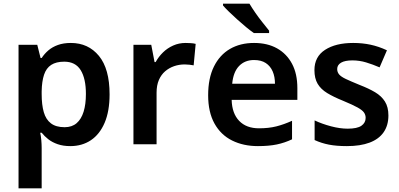

<svg xmlns="http://www.w3.org/2000/svg" viewBox="-20 -786 2176 1046"><path d="M366 -552Q461 -552 519 -481.5Q577 -411 577 -272Q577 -180 550 -117Q523 -54 475 -22Q427 10 363 10Q324 10 294 -0.5Q264 -11 243 -27.5Q222 -44 207 -63H199Q203 -45 205 -22.5Q207 0 207 20V240H81V-542H183L201 -470H207Q222 -493 243.5 -511.5Q265 -530 295.5 -541Q326 -552 366 -552ZM330 -450Q286 -450 259 -432.5Q232 -415 220 -379Q208 -343 207 -289V-273Q207 -215 218.5 -175Q230 -135 257.5 -114Q285 -93 332 -93Q372 -93 397.5 -115Q423 -137 435.5 -177.5Q448 -218 448 -274Q448 -358 419.5 -404Q391 -450 330 -450Z M991 -552Q1003 -552 1019 -551Q1035 -550 1046 -547L1035 -430Q1026 -432 1011.5 -433.5Q997 -435 986 -435Q956 -435 928.5 -425.5Q901 -416 879.5 -397.5Q858 -379 845.5 -350Q833 -321 833 -281V0H707V-542H804L822 -448H828Q844 -477 868 -500.5Q892 -524 923.5 -538Q955 -552 991 -552Z M1364 -552Q1437 -552 1489.5 -522.5Q1542 -493 1571 -438.5Q1600 -384 1600 -306V-242H1242Q1244 -168 1283 -127.5Q1322 -87 1391 -87Q1444 -87 1485.5 -97.5Q1527 -108 1571 -128V-27Q1531 -8 1488 1Q1445 10 1385 10Q1306 10 1244.5 -20.5Q1183 -51 1148.5 -113Q1114 -175 1114 -267Q1114 -360 1145.5 -423.5Q1177 -487 1233 -519.5Q1289 -552 1364 -552ZM1364 -459Q1314 -459 1282.5 -426.5Q1251 -394 1245 -330H1478Q1478 -368 1465.5 -397Q1453 -426 1428 -442.5Q1403 -459 1364 -459ZM1339 -766Q1352 -744 1371 -716.5Q1390 -689 1410.5 -663.5Q1431 -638 1446 -619V-606H1363Q1344 -619 1320.5 -638.5Q1297 -658 1272.5 -680Q1248 -702 1227.5 -722Q1207 -742 1195 -756V-766Z M2096 -157Q2096 -103 2070 -65.5Q2044 -28 1993.5 -9Q1943 10 1870 10Q1813 10 1772 2Q1731 -6 1694 -23V-130Q1734 -111 1783 -98Q1832 -85 1874 -85Q1926 -85 1949 -101Q1972 -117 1972 -144Q1972 -160 1963 -173Q1954 -186 1928 -200.5Q1902 -215 1849 -237Q1797 -258 1762.5 -279Q1728 -300 1710.5 -329.5Q1693 -359 1693 -404Q1693 -477 1751 -514.5Q1809 -552 1904 -552Q1954 -552 1998.5 -542.5Q2043 -533 2088 -512L2048 -419Q2011 -435 1974.5 -446Q1938 -457 1900 -457Q1859 -457 1838 -444.5Q1817 -432 1817 -410Q1817 -393 1827.5 -380.5Q1838 -368 1864.5 -355.5Q1891 -343 1940 -323Q1989 -304 2023.5 -283.5Q2058 -263 2077 -233Q2096 -203 2096 -157Z"/></svg>

Font: Noto Sans Armenian SemiBold
Style: Regular
Weight: 600
Designer: Monotype Design Team
Foundry: Monotype Imaging Inc.
Version: Version 2.007